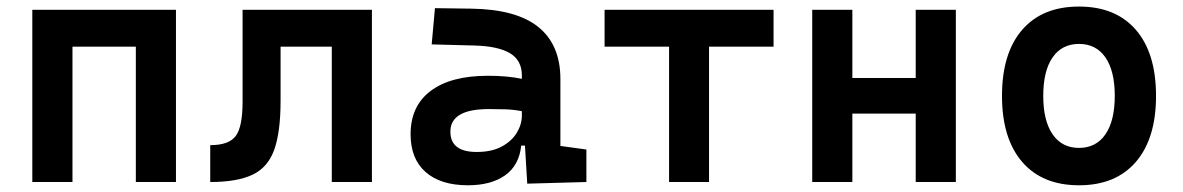

<svg xmlns="http://www.w3.org/2000/svg" viewBox="-20 -547 3556 577"><path d="M388.2 0V-406.7H197.8V0H77.1V-517.6H508.8V0Z M611.8 0V-110.8Q668 -110.8 688.5 -138.4Q709 -166 709 -241.2V-517.6H1097.7V0H977.1V-406.7H823.2V-244.6Q823.2 -150.4 804.2 -97.2Q785.2 -43.9 739 -22Q692.9 0 611.8 0Z M1564.5 4.9 1557.6 -109.4H1546.4Q1540 -49.8 1497.8 -20Q1455.6 9.8 1386.2 9.8Q1304.2 9.8 1259 -30Q1213.9 -69.8 1213.9 -143.6Q1213.9 -228.5 1274.4 -273.9Q1335 -319.3 1445.8 -319.3Q1504.9 -319.3 1548.3 -310.1V-320.3Q1548.3 -365.7 1512.7 -387Q1477.1 -408.2 1406.2 -410.2L1277.3 -413.6L1287.1 -522.5L1396.5 -521Q1532.2 -519 1598.1 -465.6Q1664.1 -412.1 1664.1 -309.6V-108.4L1742.2 -97.7V0ZM1548.3 -212.9Q1522 -217.8 1498.3 -218.5Q1474.6 -219.2 1448.7 -219.2Q1333.5 -219.2 1333.5 -151.4Q1333.5 -90.3 1412.6 -90.3Q1458 -90.3 1488 -106.7Q1518.1 -123 1533.2 -148.2Q1548.3 -173.3 1548.3 -200.2Z M1990.7 0V-406.7H1796.9V-517.6H2304.7V-406.7H2110.8V0Z M2731.9 0V-205.6H2541.5V0H2420.9V-517.6H2541.5V-312.5H2731.9V-517.6H2852.5V0Z M3222.7 9.8Q3112.3 9.8 3051.8 -60.5Q2991.2 -130.9 2991.2 -258.8Q2991.2 -387.2 3051.8 -457.3Q3112.3 -527.3 3222.7 -527.3Q3333 -527.3 3393.6 -457.3Q3454.1 -387.2 3454.1 -258.8Q3454.1 -130.9 3393.6 -60.5Q3333 9.8 3222.7 9.8ZM3222.7 -102.5Q3273.9 -102.5 3302 -143.3Q3330.1 -184.1 3330.1 -258.8Q3330.1 -334 3302 -374.5Q3273.9 -415 3222.7 -415Q3171.4 -415 3143.3 -374.5Q3115.2 -334 3115.2 -258.8Q3115.2 -184.1 3143.3 -143.3Q3171.4 -102.5 3222.7 -102.5Z"/></svg>

Font: CaskaydiaCove NFP SemiBold
Style: Regular
Weight: 600
Designer: Aaron Bell
Foundry: Saja Typeworks
Version: Version 2111.001; VTT 6.35;Nerd Fonts 3.1.1